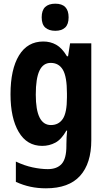

<svg xmlns="http://www.w3.org/2000/svg" viewBox="-20 -781 580 1041"><path d="M215 -556Q253 -556 284.5 -538.5Q316 -521 343 -476H349L360 -546H475V-21Q475 105 414 172.5Q353 240 229 240Q185 240 145 231.5Q105 223 66 205V95Q112 117 157 126.5Q202 136 239 136Q289 136 314.5 107.5Q340 79 340 10V2Q340 -17 341 -36.5Q342 -56 344 -73H340Q313 -25 280 -7.5Q247 10 209 10Q126 10 81.5 -65.5Q37 -141 37 -270Q37 -405 83 -480.5Q129 -556 215 -556ZM255 -440Q214 -440 194 -398Q174 -356 174 -268Q174 -103 256 -103Q298 -103 320.5 -136.5Q343 -170 343 -253V-274Q343 -365 321 -402.5Q299 -440 255 -440ZM280 -761Q352 -761 352 -687Q352 -649 333 -631.5Q314 -614 280 -614Q245 -614 225.5 -631.5Q206 -649 206 -687Q206 -725 225 -743Q244 -761 280 -761Z"/></svg>

Font: Noto Sans Sinhala UI Condensed
Style: Bold
Weight: 700
Width: 3
Designer: Jelle Bosma - Monotype Design Team
Foundry: Monotype Imaging Inc.
Version: Version 2.006; ttfautohint (v1.8.4.7-5d5b)